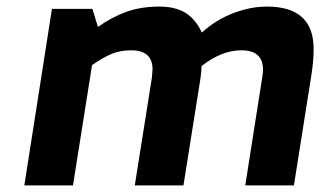

<svg xmlns="http://www.w3.org/2000/svg" viewBox="-20 -564 974 584"><path d="M138 -537H261L278 -482Q318 -511 363 -527.5Q408 -544 465 -544Q513 -544 544 -525Q575 -506 594 -465Q637 -504 689.5 -524Q742 -544 792 -544Q934 -544 934 -415Q934 -379 927 -335L874 0H726L778 -331Q780 -345 780 -352Q780 -411 714 -411Q654 -411 593 -363Q593 -350 590 -327L538 0H390L442 -328Q444 -348 444 -353Q444 -411 379 -411Q345 -411 319 -400Q293 -389 260 -366L202 0H54Z"/></svg>

Font: Exo
Style: Bold Italic
Weight: 700
Italic angle: -9°
Designer: Natanael Gama
Foundry: Natanael Gama
Version: Version 1.500; ttfautohint (v1.6)